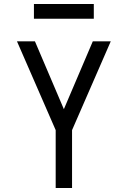

<svg xmlns="http://www.w3.org/2000/svg" viewBox="-20 -942 640 962"><path d="M259 0V-290L65 -735H155L300 -395L445 -735H535L341 -290V0ZM150 -848V-922H450V-848Z"/></svg>

Font: Iosevka Meiseki Sans
Style: Regular
Weight: 400
Monospace: yes
Designer: Belleve Invis
Foundry: Belleve Invis
Version: Version 11.2.6; ttfautohint (v1.8.4)